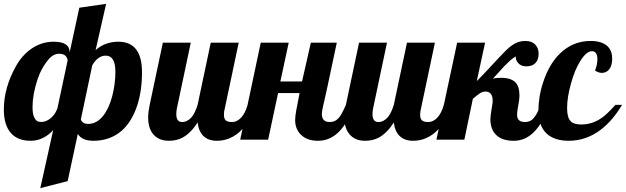

<svg xmlns="http://www.w3.org/2000/svg" viewBox="-34 -720 3228 990"><path d="M240.2 -48.8Q189 5.9 124 5.9Q58.6 5.9 23.4 -32.7Q-14.2 -74.2 -14.2 -154.8Q-14.2 -268.1 48.8 -379.9Q81.1 -437 129.4 -469.7Q181.2 -504.9 243.2 -504.9Q325.2 -504.9 325.2 -450.2L375 -680.2L513.2 -700.2L459 -461.9Q507.8 -504.9 576.2 -504.9Q698.2 -504.9 698.2 -347.2Q698.2 -251.5 673.3 -175.3Q645 -90.8 592.8 -45.4Q532.7 5.9 448.2 5.9Q387.7 5.9 367.2 -29.8L314.9 213.9L173.8 250ZM237.8 -120.6Q252 -134.8 262.2 -162.1L314.9 -409.2Q309.1 -442.9 271 -442.9Q239.7 -442.9 213.6 -410.6Q187.5 -378.4 170.4 -339.4Q158.2 -311 148.2 -272.2Q138.2 -233.4 135.3 -201.7Q133.8 -183.6 133.8 -168.5Q133.8 -132.3 142.1 -115.7Q148.4 -102.5 156 -96.9Q163.6 -91.3 179.2 -91.3Q193.8 -91.3 209 -98.6Q224.1 -106 237.8 -120.6ZM498 -123Q528.3 -161.1 544.9 -225.1Q561 -287.1 561 -350.1Q561 -433.1 511.2 -433.1Q470.7 -433.1 441.9 -383.8L382.8 -104Q391.1 -81.1 420.9 -81.1Q464.8 -81.1 498 -123Z M761.2 -22.5Q730 -53.7 730 -113.8Q730 -142.1 737.8 -179.2L805.7 -500H949.7L877.9 -160.2Q875 -145 875 -131.8Q875 -90.8 904.8 -90.8Q932.1 -90.8 954.1 -115.7Q971.7 -136.7 984.9 -179.2L1052.7 -500H1196.8L1125 -160.2Q1120.6 -145.5 1120.6 -127.9Q1120.6 -107.4 1130.4 -99.1Q1140.1 -90.8 1161.6 -90.8Q1189.5 -90.8 1211.4 -115.7Q1231 -137.7 1242.7 -179.2H1284.7Q1257.8 -103 1219.7 -58.6Q1187.5 -22 1147 -5.9Q1117.2 5.9 1084 5.9Q1041 5.9 1015.6 -18.1Q990.2 -42 984.9 -88.9Q950.7 -34.2 907.7 -10.7Q877 5.9 836.9 5.9Q789.1 5.9 761.2 -22.5Z M1516.6 -26.4Q1502.4 -40.5 1495.1 -59.8Q1487.8 -79.1 1487.8 -100.1Q1487.8 -118.7 1493.4 -150.4Q1499 -182.1 1510.7 -240.2H1399.9L1348.6 0H1204.6L1310.5 -500H1454.6L1411.6 -299.8H1523.4L1568.8 -500H1702.6L1649.9 -252L1632.3 -174.8Q1625.5 -144.5 1625.5 -132.8Q1625.5 -90.8 1665.5 -90.8Q1680.7 -90.8 1691.9 -95.9Q1703.1 -101.1 1712.9 -112.3Q1721.7 -122.6 1729.7 -137.7Q1737.8 -152.8 1749.5 -179.2H1791.5Q1728.5 5.9 1605.5 5.9Q1547.9 5.9 1516.6 -26.4Z M1772.9 -22.5Q1741.7 -53.7 1741.7 -113.8Q1741.7 -142.1 1749.5 -179.2L1817.4 -500H1961.4L1889.6 -160.2Q1886.7 -145 1886.7 -131.8Q1886.7 -90.8 1916.5 -90.8Q1943.8 -90.8 1965.8 -115.7Q1983.4 -136.7 1996.6 -179.2L2064.5 -500H2208.5L2136.7 -160.2Q2132.3 -145.5 2132.3 -127.9Q2132.3 -107.4 2142.1 -99.1Q2151.9 -90.8 2173.3 -90.8Q2201.2 -90.8 2223.1 -115.7Q2242.7 -137.7 2254.4 -179.2H2296.4Q2269.5 -103 2231.4 -58.6Q2199.2 -22 2158.7 -5.9Q2128.9 5.9 2095.7 5.9Q2052.7 5.9 2027.3 -18.1Q2002 -42 1996.6 -88.9Q1962.4 -34.2 1919.4 -10.7Q1888.7 5.9 1848.6 5.9Q1800.8 5.9 1772.9 -22.5Z M2494.6 -105Q2494.6 -122.1 2500.5 -156.2Q2501.5 -164.1 2502.4 -167Q2503.4 -176.8 2504.4 -180.2Q2506.3 -189.9 2506.3 -200.2Q2506.3 -248 2468.3 -248Q2455.6 -248 2440.9 -239.3L2424.8 -227.5L2404.3 -210.9L2360.4 0H2216.3L2323.2 -500H2467.3L2424.3 -301.8Q2456.5 -334 2486.8 -366.7L2494.1 -375Q2552.2 -437.5 2573.2 -458.5Q2607.9 -493.2 2638.7 -503.4Q2655.8 -508.8 2674.3 -508.8Q2708 -508.8 2725.6 -490.5Q2743.2 -472.2 2743.2 -442.9Q2743.2 -412.1 2726.8 -395Q2710.4 -377.9 2680.2 -377.9Q2652.3 -377.9 2637.7 -395Q2624.5 -409.7 2625.5 -429.2Q2609.9 -419.9 2595.9 -407.5Q2582 -395 2565.4 -377.9L2555.7 -367.2Q2548.8 -360.4 2537.1 -346.7Q2524.9 -332.5 2507.3 -314.9Q2524.4 -318.8 2549.3 -318.8Q2601.1 -318.8 2624 -294.9Q2644.5 -273.9 2644.5 -226.1Q2644.5 -210 2638.7 -178.7Q2636.2 -166.5 2634.3 -153.1Q2632.3 -139.6 2632.3 -127.9Q2632.3 -90.8 2672.4 -90.8Q2687.5 -90.8 2698.5 -95.9Q2709.5 -101.1 2718.8 -112.3Q2727.5 -122.6 2735.8 -138.2Q2744.1 -153.8 2755.4 -179.2H2797.4Q2734.4 5.9 2615.2 5.9Q2555.7 5.9 2525.1 -23.4Q2494.6 -52.7 2494.6 -105Z M2784.7 -31.2Q2742.2 -70.8 2742.2 -152.8Q2742.2 -183.6 2748.3 -221.4Q2754.4 -259.3 2767.1 -296.9Q2796.9 -388.2 2851.6 -442.4Q2918.9 -508.8 3011.2 -508.8Q3071.3 -508.8 3100.1 -480Q3122.6 -457 3122.6 -417Q3122.6 -381.8 3106.9 -362.3Q3092.3 -344.2 3069.3 -344.2Q3052.7 -344.2 3034.2 -356Q3046.4 -387.7 3046.4 -415Q3046.4 -434.1 3039.3 -445.1Q3032.2 -456.1 3018.6 -456.1Q2989.3 -456.1 2957.5 -404.3Q2928.7 -358.4 2909.7 -287.6Q2890.1 -218.3 2890.1 -162.1Q2890.1 -113.3 2908.7 -94.7Q2924.8 -78.1 2962.4 -78.1Q3016.6 -78.1 3061.5 -107.4Q3080.6 -119.6 3098.1 -136.5Q3115.7 -153.3 3139.2 -179.2H3173.3Q3126 -99.1 3064.5 -51.8Q2988.8 5.9 2898.4 5.9Q2824.7 5.9 2784.7 -31.2Z"/></svg>

Font: Pattaya
Style: Regular
Weight: 400
Designer: Pablo Impallari / Thai characters Designed by Thanarat Vachiruckul and Suppakit Chalermlarp
Foundry: Pablo Impallari
Version: Version 2.001